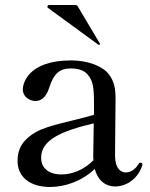

<svg xmlns="http://www.w3.org/2000/svg" viewBox="-20 -732 597 766"><path d="M372 -554C374 -553 374 -553 375 -553C377 -553 379 -555 379 -556C379 -557 379 -557 378 -559L290 -707C288 -710 285 -712 281 -712H176C172 -712 169 -709 169 -705C169 -703 169 -702 172 -700ZM540 -83C538 -83 536 -83 533 -78C518 -53 498 -44 482 -44C472 -44 439 -48 439 -113C439 -183 441 -289 441 -337C441 -376 437 -406 414 -436C390 -467 333 -491 264 -491C90 -491 71 -397 71 -375C71 -346 98 -329 122 -329C147 -329 166 -348 177 -384C194 -437 217 -459 262 -459C293 -459 317 -451 331 -433C351 -409 355 -383 355 -317V-274C267 -248 175 -234 123 -205C73 -176 50 -141 50 -90C50 -25 101 14 180 14C240 14 308 -10 358 -58C369 -18 395 12 441 12C475 12 526 -10 547 -70C548 -73 548 -75 548 -76C548 -80 545 -83 540 -83ZM226 -36C166 -36 144 -69 144 -102C144 -173 221 -208 354 -240C353 -188 352 -134 352 -111C352 -105 352 -99 353 -93C316 -55 268 -36 226 -36Z"/></svg>

Font: Shippori Mincho OTF Medium
Style: Regular
Weight: 500
Designer: FONTDASU
Foundry: FONTDASU / Google Inc. / but / Adobe
Version: Version 3.300;hotconv 1.0.109;makeotfexe 2.5.65596